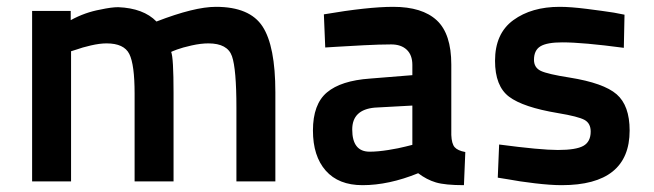

<svg xmlns="http://www.w3.org/2000/svg" viewBox="-20 -531 1913 562"><path d="M188 0H74V-499H187V-472Q229 -495 274 -503Q306 -510 326 -510Q400 -507 438 -468Q549 -511 612 -511Q711 -511 748.5 -453.5Q786 -396 786 -261V0H672V-216Q672 -329 659 -366.5Q646 -404 590 -404Q568 -404 541 -398Q514 -392 498 -386Q482 -380 481 -379Q488 -363 488 -259V0H374V-257Q374 -342 358.5 -373Q343 -404 292 -404Q272 -404 246 -398Q220 -392 204 -386L188 -381Z M1301 -342V-136Q1302 -110 1311 -100Q1320 -90 1342 -86L1338 11Q1283 11 1256 3Q1229 -5 1204 -24Q1118 11 1041 11Q971 11 933.5 -31.5Q896 -74 896 -149Q896 -226 937 -260.5Q978 -295 1063 -301L1187 -311V-341Q1187 -370 1170.5 -385.5Q1154 -401 1125 -401Q1092 -401 1044 -398.5Q996 -396 964 -394L932 -392L928 -489Q1057 -511 1131 -511Q1216 -511 1258.5 -471.5Q1301 -432 1301 -342ZM1187 -222 1077 -216Q1011 -210 1011 -152Q1011 -87 1062 -87Q1086 -87 1117 -92Q1148 -97 1167 -102L1187 -107Z M1808 -488 1806 -391Q1686 -407 1626 -407Q1581 -407 1562 -395.5Q1543 -384 1543 -356Q1543 -333 1563 -323.5Q1583 -314 1647 -304Q1747 -288 1785 -255Q1823 -222 1823 -149Q1823 11 1624 11Q1592 11 1545.5 5.5Q1499 0 1468 -6L1437 -11L1441 -108Q1562 -92 1613 -92Q1666 -92 1687.5 -104Q1709 -116 1709 -146Q1709 -170 1691 -180Q1673 -190 1613 -200Q1511 -217 1470 -248Q1429 -279 1429 -353Q1429 -433 1482.5 -472Q1536 -511 1618 -511Q1650 -511 1697.5 -505Q1745 -499 1777 -494Z"/></svg>

Font: TitilliumText22L Rg
Style: Bold
Weight: 700
Designer: Campivisivi
Foundry: Campivisivi
Version: 1.000